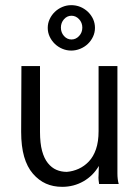

<svg xmlns="http://www.w3.org/2000/svg" viewBox="-20 -713 540 744"><path d="M63 -457H135V-202Q135 -158 143 -128.5Q151 -99 165.5 -81Q180 -63 198.5 -55Q217 -47 239 -47Q263 -49 285 -59Q307 -69 324.5 -87.5Q342 -106 352 -135Q362 -164 362 -205V-457H435V-41Q435 -18 440 0H364Q363 -7 362 -15.5Q361 -24 362 -35L363 -70Q341 -32 303.5 -10.5Q266 11 221 11Q186 11 158 -1.5Q130 -14 107.5 -40Q85 -66 73.5 -106Q62 -146 62 -202ZM321 -667Q348 -640 348 -605Q348 -587 340.5 -571Q333 -555 320.5 -543Q308 -531 291 -524Q274 -517 256 -517Q238 -517 221.5 -524Q205 -531 192.5 -543Q180 -555 172.5 -571Q165 -587 165 -605Q165 -623 172.5 -639Q180 -655 192.5 -667Q205 -679 221.5 -686Q238 -693 256 -693Q293 -693 321 -667ZM257 -652Q240 -652 228 -638.5Q216 -625 216 -606Q216 -587 228 -573.5Q240 -560 257 -560Q274 -560 286.5 -573.5Q299 -587 299 -606Q299 -625 286.5 -638.5Q274 -652 257 -652Z"/></svg>

Font: Inconsolata
Style: Regular
Weight: 400
Designer: Raph Levien, Kirill Tkachev
Foundry: Cyreal
Version: Version 1.013